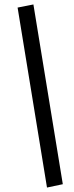

<svg xmlns="http://www.w3.org/2000/svg" viewBox="-20 -775 330 862"><path d="M191 67 59 -741 130 -755 262 52Z"/></svg>

Font: Nunito Sans 12pt Medium
Style: Italic
Weight: 500
Italic angle: -9°
Designer: Vernon Adams
Foundry: Vernon Adams
Version: Version 3.101;gftools[0.9.27]